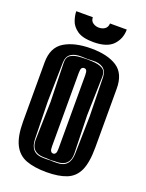

<svg xmlns="http://www.w3.org/2000/svg" viewBox="-142 -810 681 893"><g transform="rotate(20 198.5 -363.5)"><path d="M202 12Q142 12 101.5 -3Q61 -18 40.5 -58.5Q20 -99 20 -173V-465Q20 -539 70 -569.5Q120 -600 202 -600Q284 -600 330.5 -569.5Q377 -539 377 -465V-174Q377 -99 358.5 -59Q340 -19 301 -3.5Q262 12 202 12ZM166 -45H193Q199 -45 202 -46Q204 -45 209 -45H233Q297 -45 299 -114L303 -300L299 -493Q298 -524 278.5 -537.5Q259 -551 227 -549L202 -548L172 -549Q140 -550 120.5 -537Q101 -524 100 -493L96 -300L100 -114Q102 -45 166 -45ZM193 -48 181 -49H166Q103 -51 104 -114L109 -301L104 -493Q103 -522 122 -533Q141 -544 172 -545L202 -546L227 -545Q258 -544 277 -533Q296 -522 295 -493L290 -301L295 -114Q296 -51 233 -49H219L209 -48ZM202 -80Q210 -80 214 -87Q218 -92 218 -110V-473Q218 -490 214 -497Q210 -503 202 -503Q195 -503 190 -497Q186 -490 186 -473V-110Q186 -92 190 -87Q194 -80 202 -80ZM200 -631Q147 -631 120.5 -649.5Q94 -668 85.5 -693.5Q77 -719 77 -739H159Q159 -721 172 -712Q185 -703 201 -703Q218 -703 230.5 -711.5Q243 -720 244 -739H327Q327 -694 297.5 -662.5Q268 -631 200 -631Z"/></g></svg>

Font: Alumni Sans Inline One
Style: Regular
Weight: 400
Designer: Robert E. Leuschke
Foundry: Robert E. Leuschke
Version: Version 1.100; ttfautohint (v1.8.3)